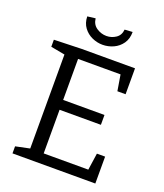

<svg xmlns="http://www.w3.org/2000/svg" viewBox="-159 -995 939 1100"><g transform="rotate(20 310.5 -445.0)"><path d="M504 -164H554V0H49V-43L135 -61V-634L49 -650V-693L216 -698H542V-540H492L476 -637H217V-387H469V-327H217V-61H489ZM320 -761Q287 -761 256 -775Q225 -789 204.5 -816.5Q184 -844 183 -884L232 -890Q236 -853 264 -834.5Q292 -816 324 -816Q355 -816 381 -833.5Q407 -851 410 -886L458 -889Q458 -847 438 -818.5Q418 -790 386.5 -775.5Q355 -761 320 -761Z"/></g></svg>

Font: Bitter
Style: Regular
Weight: 400
Designer: Sol Matas, and Bitter project Authors
Foundry: Sol Matas
Version: Version 2.001